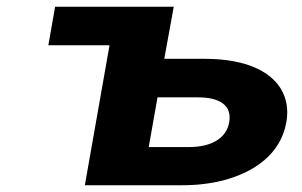

<svg xmlns="http://www.w3.org/2000/svg" viewBox="-20 -548 893 568"><path d="M143 -528 123 -414H304L231 0H520C563 0 603 -5 639 -14C731 -38 810 -91 827 -186C832 -214 830 -239 822 -262C796 -334 711 -374 586 -374H466L494 -528ZM658 -186C649 -136 601 -113 540 -113H420L446 -260H566C629 -260 667 -237 658 -186Z"/></svg>

Font: Asimov
Style: XWidIt
Weight: 500
Designer: Google
Version: Version 2.000980; 2014